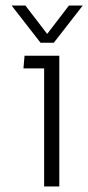

<svg xmlns="http://www.w3.org/2000/svg" viewBox="-20 -676 320 696"><path d="M127 -521 22 -656H72L151 -553L230 -656H280L175 -521ZM140 0V-428H65L69 -474H195V0Z"/></svg>

Font: Kanit ExtraLight
Style: Regular
Weight: 275
Designer: Katatrad Team
Foundry: CadsonDemak
Version: Version 2.000; ttfautohint (v1.8.3)